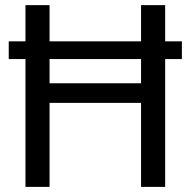

<svg xmlns="http://www.w3.org/2000/svg" viewBox="-20 -731 740 751"><path d="M626 -569.3H691.4V-500H626V0H531.7V-328.6H173.8V0H79.6V-500H14.2V-569.3H79.6V-710.9H173.8V-569.3H531.7V-710.9H626ZM173.8 -405.3H531.7V-500H173.8Z"/></svg>

Font: Noboto
Style: Regular
Weight: 400
Designer: Google
Version: Version 2.001101; 2014